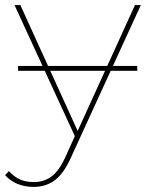

<svg xmlns="http://www.w3.org/2000/svg" viewBox="-46 -537 584 754"><path d="M-26 151 -11 135Q10 158 33 168Q56 178 87 178Q127 178 157 155.5Q187 133 212 77L250 -7L255 -14L484 -517H507L232 83Q204 145 169 171Q134 197 86 197Q52 197 23.5 185.5Q-5 174 -26 151ZM11 -517H34L263 -14L254 11ZM25 -278H493V-259H25Z"/></svg>

Font: iiserrat Thin
Style: Regular
Weight: 100
Designer: Akira Ohta
Foundry: Akira Ohta
Version: Version 1.200;Glyphs 3.3.1 (3343)